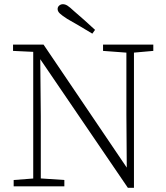

<svg xmlns="http://www.w3.org/2000/svg" viewBox="-20 -886 788 913"><path d="M45 0V-30L149 -38H167L286 -30V0ZM138 0V-653H171L174 -334V0ZM470 -644V-674H709V-644L608 -635H591ZM588 7 167 -611H162L147 -639L42 -644V-674H187L595 -71L583 -67L581 -340V-674H617V7ZM432 -744 419 -726Q389 -744 359 -762Q329 -780 300 -796Q275 -812 264.5 -822Q254 -832 254 -843Q254 -853 261.5 -859.5Q269 -866 279 -866Q290 -866 301 -859Q312 -852 331 -834Q356 -813 381.5 -790Q407 -767 432 -744Z"/></svg>

Font: Source Serif 4 18pt Light
Style: Regular
Weight: 300
Designer: Frank Grießhammer
Foundry: Adobe Systems Incorporated
Version: Version 4.004;hotconv 1.0.116;makeotfexe 2.5.65601